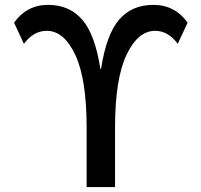

<svg xmlns="http://www.w3.org/2000/svg" viewBox="-20 -760 818 780"><path d="M37.1 -668Q88.9 -740.2 175.3 -740.2Q261.7 -740.2 314 -680.2Q366.2 -620.1 387.7 -480.5H390.6Q412.1 -620.1 463.9 -680.2Q515.6 -740.2 603 -740.2Q690.4 -740.2 742.2 -668L702.1 -582Q663.1 -634.8 610.4 -634.8Q540 -634.8 493.7 -536.6Q447.3 -438.5 447.3 -240.2V0H332V-240.2Q332 -438.5 286.1 -536.6Q240.2 -634.8 169.9 -634.8Q116.2 -634.8 77.1 -582Z"/></svg>

Font: GenEi M Gothic v2 Medium
Style: Regular
Weight: 500
Version: Version 2.0